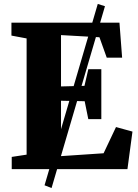

<svg xmlns="http://www.w3.org/2000/svg" viewBox="-20 -858 702 974"><path d="M206 82 476 -838 512.5 -826.5 241.5 96ZM115 -73.5V-663L38 -677.5V-743H586L599.5 -565.5H521.5L484.5 -669L289.5 -680V-419.5L408.5 -422.5L428 -507H494V-253.5H428L409.5 -344.5L289.5 -347V-66L505.5 -80.5L568.5 -213.5L652 -190.5L626.5 0H39.5V-62Z"/></svg>

Font: Merriweather 28pt Black
Style: Regular
Weight: 900
Version: Version 2.100